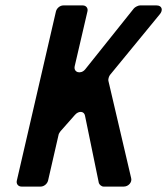

<svg xmlns="http://www.w3.org/2000/svg" viewBox="-20 -687 616 707"><path d="M361 0H436C453 0 467 -16 463 -31L379 -390C378 -395 381 -406 385 -411L568 -634C582 -650 576 -667 557 -667H495C489 -667 477 -661 473 -656L294 -432C278 -412 250 -420 255 -443L302 -645C305 -657 297 -667 285 -667H213C201 -667 189 -657 186 -645L42 -22C39 -10 47 0 59 0H130C142 0 154 -10 157 -22L196 -192C196 -194 202 -203 203 -204L256 -264C270 -280 290 -278 293 -261L344 -13C346 -7 354 0 361 0Z"/></svg>

Font: DIN Rundschrift
Style: BreitKursiv
Weight: 400
Width: 7
Version: Version 1.027